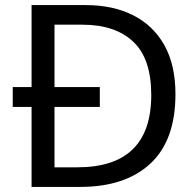

<svg xmlns="http://www.w3.org/2000/svg" viewBox="-20 -734 770 754"><path d="M317 -714Q424 -714 503 -674Q582 -634 625.5 -556.5Q669 -479 669 -364Q669 -183 570.5 -91.5Q472 0 295 0H104V-314H30V-392H104V-714ZM304 -637H194V-392H372V-314H194V-77H284Q574 -77 574 -361Q574 -504 503 -570.5Q432 -637 304 -637Z"/></svg>

Font: Noto Sans Vithkuqi
Style: Regular
Weight: 400
Version: Version 1.001